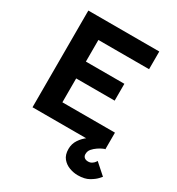

<svg xmlns="http://www.w3.org/2000/svg" viewBox="-178 -674 891 968"><g transform="rotate(30 267.5 -190.0)"><path d="M52 0V-563H465V-460H170V-334H394V-236H170V-97H476V0ZM420 183Q396 183 371.5 174Q347 165 330.5 145Q314 125 314 91Q314 61 330 37Q346 13 369.5 -4Q393 -21 416.5 -32Q440 -43 456 -48.5Q472 -54 472 -54V0Q472 0 461.5 4.5Q451 9 437 18.5Q423 28 412 40.5Q401 53 401 71Q401 83 409 90Q417 97 431 97Q444 97 453.5 90.5Q463 84 467.5 77Q472 70 472 70L535 126Q535 126 522.5 140Q510 154 485 168.5Q460 183 420 183Z"/></g></svg>

Font: Darker Grotesque ExtraBold
Style: Regular
Weight: 800
Designer: Gabriel Lam
Foundry: TypeRant
Version: Version 1.000;gftools[0.9.28]